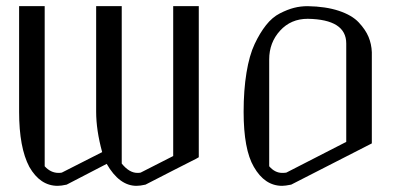

<svg xmlns="http://www.w3.org/2000/svg" viewBox="-20 -603 1331 623"><path d="M625 -583V-92.8Q619.1 -88.9 601.1 -80.1Q583 -71.3 540.5 -49.3Q498 -27.3 452.1 -3.9Q434.6 0 422.9 0Q367.2 0 326.2 -71.3Q324.2 -70.3 196.3 -3.9Q178.7 0 167 0Q110.4 0 75.2 -61.5Q42 -124 42 -240.2V-583H125V-63.5Q144.5 -42 169.9 -42Q176.8 -42 180.7 -43L311.5 -109.4Q292 -180.7 292 -240.2V-583H375V-72.3Q399.4 -42 425.8 -42Q433.6 -42 436.5 -43L542 -96.7V-583Z M978.5 -542Q923.8 -542 888.7 -503.4Q853.5 -464.8 853.5 -410.2V-63.5Q872.1 -42 895.5 -42Q905.3 -42 909.2 -43L1103.5 -142.6V-461.9Q1103.5 -540 978.5 -542ZM978.5 -583Q1037.1 -582 1079.6 -567.9Q1122.1 -553.7 1144 -530.3Q1166 -506.8 1175.8 -483.4Q1185.5 -460 1186.5 -433.6V-137.7L924.8 -3.9Q905.3 0 895.5 0Q838.9 0 803.7 -61.5Q770.5 -118.2 770.5 -240.2Q770.5 -310.5 779.8 -367.2Q789.1 -423.8 806.2 -460Q823.2 -496.1 843.3 -521.5Q863.3 -546.9 888.2 -559.6Q913.1 -572.3 934.1 -577.6Q955.1 -583 978.5 -583Z"/></svg>

Font: wanta
Style: Medium
Weight: 500
Version: Version 0.91